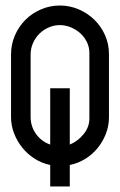

<svg xmlns="http://www.w3.org/2000/svg" viewBox="-20 -601 435 696"><path d="M162 -3Q132 -9 106 -25.5Q80 -42 61 -65.5Q42 -89 31 -117.5Q20 -146 20 -177V-404Q20 -440 34 -472.5Q48 -505 72 -529Q96 -553 128.5 -567Q161 -581 197 -581Q233 -581 265.5 -567Q298 -553 322.5 -529Q347 -505 361 -473Q375 -441 375 -405V-176Q375 -145 364 -116.5Q353 -88 334 -64.5Q315 -41 289 -25Q263 -9 233 -3V75H162ZM304 -409Q304 -430 295 -448.5Q286 -467 271 -480.5Q256 -494 236.5 -502Q217 -510 197 -510Q176 -510 156.5 -501.5Q137 -493 122.5 -478.5Q108 -464 99.5 -444.5Q91 -425 91 -404V-177Q91 -143 110.5 -115.5Q130 -88 162 -77V-281H233V-77Q261 -88 282.5 -114Q304 -140 304 -171Z"/></svg>

Font: Googee
Style: Regular
Weight: 400
Designer: Peter Wiegel
Foundry: CATFonts Peter Wiegel
Version: 1.000